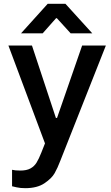

<svg xmlns="http://www.w3.org/2000/svg" viewBox="-20 -766 582 1003"><path d="M147 -528 272 -150H278L409 -528H533L295 74Q281 111 265.5 138.5Q250 166 212 191.5Q174 217 112 217Q86 217 66.5 212.5Q47 208 43 207V121Q59 125 86 125Q119 125 139 114Q159 103 171 83.5Q183 64 196 31L215 -17L24 -528ZM229 -746H322L462 -592H349L277 -671H273L203 -592H90Z"/></svg>

Font: Lopes Sans SemiBold
Style: Regular
Weight: 600
Designer: Gabriel Lam, Diego Maldonado
Foundry: TypeRant, Foresti Design
Version: Version 4.000